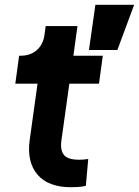

<svg xmlns="http://www.w3.org/2000/svg" viewBox="-20 -777 581 803"><path d="M277 6Q182 6 137 -46.5Q92 -99 104 -190L137 -427H44L60 -544H67Q107 -544 133.5 -567Q160 -590 166 -630L171 -668H304L287 -544H410L394 -427H270L237 -191Q231 -149 247.5 -129Q264 -109 310 -109Q319 -109 328 -109.5Q337 -110 349 -112L339 0Q325 4 307.5 5Q290 6 277 6ZM352 -568 379 -757H541L471 -568Z"/></svg>

Font: Plus Jakarta Sans
Style: Bold Italic
Weight: 700
Italic angle: -8°
Designer: Gumpita Rahayu
Foundry: Tokotype
Version: Version 2.071; ttfautohint (v1.8.4.7-5d5b);gftools[0.9.29]